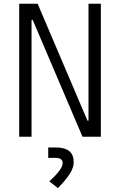

<svg xmlns="http://www.w3.org/2000/svg" viewBox="-20 -713 626 1001"><path d="M410.2 0H505.9V-693.4H441.4V-84H436L176.3 -693.4H80.1V0H144.5V-609.4H150.4ZM281.7 267.6C338.4 210.4 364.3 168.5 364.3 133.8C364.3 80.1 334 55.7 268.1 55.7H231.4V109.9H266.6C293.9 109.9 306.6 118.2 306.6 137.2C306.6 158.7 285.2 188.5 237.3 232.4Z"/></svg>

Font: Cascadia Mono NF Light
Style: Regular
Weight: 300
Monospace: yes
Designer: Aaron Bell
Foundry: Saja Typeworks
Version: Version 2404.023